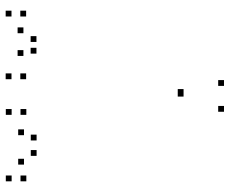

<svg xmlns="http://www.w3.org/2000/svg" viewBox="-85 -695 790 660"><g transform="rotate(-90 310.0 -365.0)"><path d="M364.7 10V-10H344.7V10ZM545.8 -679.5V-699.5H525.8V-679.5ZM515.8 -634.7V-654.7H495.8V-634.7ZM603.3 -670.2V-690.2H583.3V-670.2ZM603.3 -720.5V-740.5H583.3V-720.5ZM387.7 -720.5V-740.5H367.7V-720.5ZM387.7 -670.2V-690.2H367.7V-670.2ZM475.7 -634.7V-654.7H455.7V-634.7ZM467.7 -679.5V-699.5H447.7V-679.5ZM333.8 -129V-149H313.8V-129ZM328 -129V-149H308V-129ZM195.3 -677.5V-697.5H175.3V-677.5ZM177.2 -634.2V-654.2H157.2V-634.2ZM265.2 -669.5V-689.5H245.2V-669.5ZM265.2 -720V-740H245.2V-720ZM36.7 -720V-740H16.7V-720ZM36.7 -669.5V-689.5H16.7V-669.5ZM124.2 -634.2V-654.2H104.2V-634.2ZM94.2 -677.5V-697.5H74.2V-677.5ZM275.8 10V-10H255.8V10Z"/></g></svg>

Font: Monaspace Xenon Dots Var
Style: Regular
Weight: 400
Designer: Riley Cran and the Lettermatic Team
Version: Version 1.100 (Monaspace Xenon Dots)